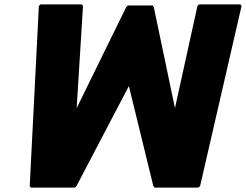

<svg xmlns="http://www.w3.org/2000/svg" viewBox="-20 -852 1126 879"><path d="M360 -825 354 -832H166L158 -825L116 0L122 7H322L330 0L570 -458L682 0L688 7H888L896 0L1086 -825L1080 -832H892L884 -825L781 -357L684 -820L678 -827H566L558 -820L331 -357Z"/></svg>

Font: Hussar Woodtype
Style: BlkObl
Weight: 900
Foundry: Cannot Into Space Fonts
Version: Version 1.07